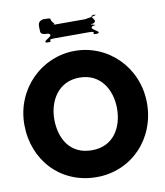

<svg xmlns="http://www.w3.org/2000/svg" viewBox="-112 -1175 1101 1281"><g transform="rotate(-10 438.5 -534.5)"><path d="M234 -1014C234 -1000 235 -984 285 -984C335 -966 226 -938 266 -928C316 -928 217 -926 267 -926C327 -926 254 -946 322 -946H554C622 -946 549 -926 609 -926C659 -926 560 -928 610 -928C650 -938 541 -966 591 -984C641 -984 541 -998 591 -998C641 -1016 551 -1054 610 -1054C660 -1054 559 -1056 609 -1056C649 -1047 522 -1036 554 -1036H322C354 -1036 328 -1046 318 -1070C318 -1084 316 -1084 266 -1084C226 -1074 234 -1046 234 -1014ZM23 -413C23 -172 195 15 439 15C676 15 854 -172 854 -413C854 -654 668 -840 439 -840C212 -840 23 -654 23 -413ZM226 -413C226 -536 294 -659 439 -659C585 -659 651 -536 651 -413C651 -290 589 -167 439 -167C285 -167 226 -290 226 -413Z"/></g></svg>

Font: Hussar Przerywany
Style: Regular
Weight: 400
Foundry: Cannot Into Space Fonts
Version: Version 0.982